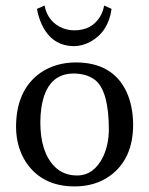

<svg xmlns="http://www.w3.org/2000/svg" viewBox="-20 -665 540 695"><path d="M141.1 -645Q153.3 -585 207 -563Q227.5 -555.2 249 -555.2Q313 -555.2 343.3 -606.4Q353.5 -624.5 356.9 -645L383.8 -632.8Q372.6 -550.8 308.6 -514.6Q279.3 -498.5 249 -498Q167.5 -498 130.9 -577.1Q119.1 -602.5 113.8 -632.8ZM38.1 -205.1Q38.1 -338.9 126.5 -401.4Q180.2 -438.5 253.9 -439Q388.7 -439 438.5 -331.5Q461.4 -280.8 461.9 -213.9Q461.9 -89.8 378.4 -28.8Q324.7 9.8 250 9.8Q132.8 9.8 74.2 -77.6Q38.6 -132.8 38.1 -205.1ZM247.1 -398.9Q148.9 -398.9 129.9 -275.9Q126 -250 126 -222.2Q126 -113.8 178.2 -61.5Q210.4 -29.8 258.8 -29.8Q319.8 -29.8 353 -97.2Q373.5 -140.6 374 -195.8Q374 -332 326.7 -373.5Q296.4 -398.4 247.1 -398.9Z"/></svg>

Font: Linux Biolinum Capitals O
Style: Small Caps
Weight: 400
Designer: Philipp H. Poll
Foundry: Philipp H. Poll
Version: Version 1.0.4